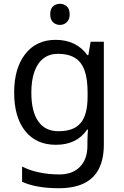

<svg xmlns="http://www.w3.org/2000/svg" viewBox="-20 -757 655 1017"><path d="M275 -546Q328 -546 370.5 -526Q413 -506 443 -465H448L460 -536H530V9Q530 85 504 136.5Q478 188 425 214Q372 240 290 240Q232 240 183.5 231.5Q135 223 97 206V125Q135 145 186 156Q237 167 295 167Q364 167 403.5 126.5Q443 86 443 16V-5Q443 -17 444 -39.5Q445 -62 446 -71H442Q414 -30 372.5 -10Q331 10 276 10Q172 10 113.5 -63Q55 -136 55 -267Q55 -395 113.5 -470.5Q172 -546 275 -546ZM287 -472Q242 -472 210.5 -448Q179 -424 162.5 -378Q146 -332 146 -266Q146 -167 182.5 -114.5Q219 -62 289 -62Q330 -62 359 -72.5Q388 -83 407 -105.5Q426 -128 435 -163Q444 -198 444 -246V-267Q444 -340 427.5 -385Q411 -430 376 -451Q341 -472 287 -472ZM298 -737Q318 -737 333.5 -723.5Q349 -710 349 -681Q349 -653 333.5 -639Q318 -625 298 -625Q276 -625 261 -639Q246 -653 246 -681Q246 -710 261 -723.5Q276 -737 298 -737Z"/></svg>

Font: umalayalam15
Style: Book
Weight: 400
Designer: Jelle Bosma - Monotype Design Team
Foundry: Monotype Imaging Inc.
Version: Version 2.003